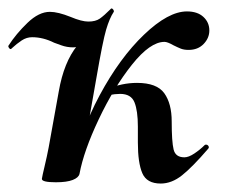

<svg xmlns="http://www.w3.org/2000/svg" viewBox="-21 -423 532 454"><path d="M421 -396Q446 -396 460 -383Q474 -370 474 -351Q474 -333 460.5 -319Q447 -305 425 -305Q414 -305 406.5 -308Q399 -311 389 -316Q375 -324 368 -324Q334 -324 291 -270Q248 -216 212.5 -141Q177 -66 167 -12L150 -14Q167 -109 214.5 -197.5Q262 -286 319.5 -341Q377 -396 421 -396ZM78 0Q79 -7 84.5 -30Q90 -53 94 -74L118 -207Q130 -276 161.5 -315Q193 -354 217.5 -372Q242 -390 248 -395Q238 -380 230 -353Q222 -326 207 -239L167 -12Q165 -3 151 2.5Q137 8 111 8Q78 8 78 0ZM305 -86V-124Q305 -161 297 -181Q289 -201 263 -201Q251 -201 236 -198L232 -212Q267 -227 303 -227Q350 -227 367.5 -202.5Q385 -178 385 -136Q385 -88 389.5 -69.5Q394 -51 415 -51Q425 -51 438.5 -60Q452 -69 463 -80Q464 -81 466 -81Q470 -81 472 -77.5Q474 -74 471 -71Q434 -28 409.5 -8.5Q385 11 359 11Q326 11 315.5 -13.5Q305 -38 305 -86ZM4 -307Q2 -307 0 -310Q-2 -313 -1 -315Q17 -343 44 -369Q71 -395 97 -395Q116 -395 146 -383Q172 -372 188 -372Q205 -372 215 -379Q225 -386 241 -402Q241 -403 243 -403Q245 -403 247 -400Q249 -397 248 -395Q219 -352 195.5 -331.5Q172 -311 152 -311Q137 -311 123.5 -316Q110 -321 107 -322Q81 -335 55 -335Q42 -335 30.5 -327.5Q19 -320 6 -308Q6 -307 4 -307Z"/></svg>

Font: Cormorant Garamond
Style: Bold Italic
Weight: 700
Italic angle: -10°
Designer: Christian Thalmann (Catharsis Fonts)
Foundry: Catharsis Fonts
Version: Version 4.000